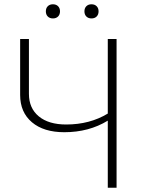

<svg xmlns="http://www.w3.org/2000/svg" viewBox="-20 -876 677 896"><path d="M431 -799Q422 -790 407 -790Q392 -790 383 -799Q374 -808 374 -823Q374 -838 383 -847Q392 -856 407 -856Q422 -856 431 -847Q440 -838 440 -823Q440 -808 431 -799ZM251 -799Q242 -790 227 -790Q212 -790 203 -799Q194 -808 194 -823Q194 -838 203 -847Q212 -856 227 -856Q242 -856 251 -847Q260 -838 260 -823Q260 -808 251 -799ZM280 -259Q184 -259 129 -305.5Q74 -352 74 -433V-694H115V-438Q115 -371 161 -333Q207 -295 289 -295Q399 -295 483 -346V-694H524V0H483V-313Q395 -259 280 -259Z"/></svg>

Font: Cantarell Light
Style: Regular
Weight: 300
Designer: Dave Crossland, Nikolaus Waxweiler, Florian Fecher, Jacques Le Bailly, Eben Sorkin, Alexei Vanyashin, Alexios Zavras, Em
Version: Version 0.303